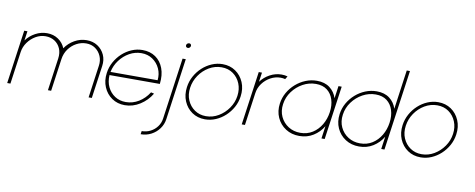

<svg xmlns="http://www.w3.org/2000/svg" viewBox="-88 -1131 4362 1762"><g transform="rotate(10 2093.0 -250.0)"><path d="M-10.5 0 60 -500H90L77.5 -412.5Q112 -458.5 163.2 -486.2Q214.5 -514 271.5 -514Q331.5 -514 376.2 -483.5Q421 -453 441 -403.5Q474 -453 527.5 -483.5Q581 -514 641 -514Q699 -514 742.5 -485.8Q786 -457.5 807.8 -410Q829.5 -362.5 821 -304.5L778 0H748L790.5 -302.5Q797.5 -351 780 -392.2Q762.5 -433.5 726.5 -458.8Q690.5 -484 642 -484Q594 -484 551 -460.8Q508 -437.5 478.5 -396.8Q449 -356 441.5 -302.5L399 0H369L411.5 -302.5Q419 -356 401.2 -396.8Q383.5 -437.5 347.2 -460.8Q311 -484 262.5 -484Q214.5 -484 171.2 -458.8Q128 -433.5 98.5 -392.2Q69 -351 62 -302.5L19.5 0Z M1086.5 13Q1017.5 13 965.8 -22.5Q914 -58 888.8 -117.8Q863.5 -177.5 873.5 -250Q881 -305 907.2 -352.8Q933.5 -400.5 973 -436.8Q1012.5 -473 1060.8 -493.5Q1109 -514 1160.5 -514Q1232 -514 1282.8 -479Q1333.5 -444 1357 -381.2Q1380.5 -318.5 1370.5 -235H901.5Q897.5 -172.5 921.2 -123.2Q945 -74 989 -45.5Q1033 -17 1090.5 -17Q1154.5 -17 1210.5 -51Q1266.5 -85 1304.5 -145L1333.5 -138Q1294 -71.5 1227.8 -29.2Q1161.5 13 1086.5 13ZM905.5 -265H1344.5Q1351 -323.5 1328 -373.5Q1305 -423.5 1260.2 -453.8Q1215.5 -484 1156.5 -484Q1097 -484 1044.5 -454.5Q992 -425 955 -375.2Q918 -325.5 905.5 -265Z M1277 250 1281.5 220Q1325.5 220 1362.8 200.8Q1400 181.5 1424.5 148.5Q1449 115.5 1455 74L1535.5 -500H1565.5L1485 74Q1478 123 1448.8 163Q1419.5 203 1374.8 226.5Q1330 250 1277 250ZM1566 -605Q1556.5 -605 1550.5 -611.2Q1544.5 -617.5 1546 -627Q1547 -637 1554.8 -643Q1562.5 -649 1572 -649Q1581 -649 1586.5 -643Q1592 -637 1591 -627Q1589.5 -617.5 1582.2 -611.2Q1575 -605 1566 -605Z M1833.5 13Q1764.5 13 1712.8 -22.5Q1661 -58 1635.8 -117.8Q1610.5 -177.5 1620.5 -250Q1628 -305 1654.2 -352.8Q1680.5 -400.5 1720 -436.8Q1759.5 -473 1807.8 -493.5Q1856 -514 1907.5 -514Q1976.5 -514 2028.2 -478.5Q2080 -443 2105.5 -383Q2131 -323 2120.5 -250Q2113 -195.5 2086.8 -148Q2060.5 -100.5 2021 -64.2Q1981.5 -28 1933.5 -7.5Q1885.5 13 1833.5 13ZM1837.5 -17Q1899.5 -17 1954 -49.2Q2008.5 -81.5 2045.2 -134.5Q2082 -187.5 2090.5 -250Q2099.5 -313 2077.8 -366.2Q2056 -419.5 2010.8 -451.8Q1965.5 -484 1903.5 -484Q1841 -484 1786.5 -451.8Q1732 -419.5 1695.8 -366.2Q1659.5 -313 1650.5 -250Q1641 -185 1663.8 -132.2Q1686.5 -79.5 1732 -48.2Q1777.5 -17 1837.5 -17Z M2175 0 2245.5 -500H2275.5L2263 -412.5Q2297 -458.5 2348.5 -486.2Q2400 -514 2457 -514Q2486.5 -514 2512.5 -506.5L2495.5 -478.5Q2474.5 -484 2453 -484Q2403.5 -484 2359.2 -459.8Q2315 -435.5 2285 -395Q2255 -354.5 2248 -304.5L2205 0Z M2988.5 -500H3018.5L2948 0H2918L2934.5 -117Q2899.5 -58.5 2842.5 -22.8Q2785.5 13 2712.5 13Q2640 13 2585.2 -22.5Q2530.5 -58 2503.5 -117.8Q2476.5 -177.5 2486.5 -250Q2494 -305 2521.2 -352.8Q2548.5 -400.5 2589.8 -436.8Q2631 -473 2681.5 -493.5Q2732 -514 2786.5 -514Q2859.5 -514 2906.5 -478.2Q2953.5 -442.5 2972 -384ZM2716.5 -17Q2781 -17 2830.5 -48.5Q2880 -80 2911.2 -133Q2942.5 -186 2951.5 -250Q2961 -315.5 2944.2 -368.5Q2927.5 -421.5 2886.8 -452.8Q2846 -484 2782.5 -484Q2718 -484 2660.8 -452.5Q2603.5 -421 2564.5 -367.8Q2525.5 -314.5 2516.5 -250Q2507 -184.5 2531.8 -131.8Q2556.5 -79 2605.2 -48Q2654 -17 2716.5 -17Z M3580.5 -750H3610.5L3505 0H3475L3491.5 -117Q3456.5 -58.5 3399.5 -22.8Q3342.5 13 3269.5 13Q3197 13 3142.2 -22.5Q3087.5 -58 3060.5 -117.8Q3033.5 -177.5 3043.5 -250Q3051 -305 3078.2 -352.8Q3105.5 -400.5 3146.8 -436.8Q3188 -473 3238.5 -493.5Q3289 -514 3343.5 -514Q3416.5 -514 3463.5 -478.2Q3510.5 -442.5 3529 -384ZM3273.5 -17Q3338 -17 3387.5 -48.5Q3437 -80 3468.2 -133Q3499.5 -186 3508.5 -250Q3518 -315.5 3501.2 -368.5Q3484.5 -421.5 3443.8 -452.8Q3403 -484 3339.5 -484Q3275.5 -484 3218 -452.5Q3160.5 -421 3121.5 -367.8Q3082.5 -314.5 3073.5 -250Q3064 -184.5 3088.8 -131.8Q3113.5 -79 3162.2 -48Q3211 -17 3273.5 -17Z M3843 13Q3774 13 3722.2 -22.5Q3670.5 -58 3645.2 -117.8Q3620 -177.5 3630 -250Q3637.5 -305 3663.8 -352.8Q3690 -400.5 3729.5 -436.8Q3769 -473 3817.2 -493.5Q3865.5 -514 3917 -514Q3986 -514 4037.8 -478.5Q4089.5 -443 4115 -383Q4140.5 -323 4130 -250Q4122.5 -195.5 4096.2 -148Q4070 -100.5 4030.5 -64.2Q3991 -28 3943 -7.5Q3895 13 3843 13ZM3847 -17Q3909 -17 3963.5 -49.2Q4018 -81.5 4054.8 -134.5Q4091.5 -187.5 4100 -250Q4109 -313 4087.2 -366.2Q4065.5 -419.5 4020.2 -451.8Q3975 -484 3913 -484Q3850.5 -484 3796 -451.8Q3741.5 -419.5 3705.2 -366.2Q3669 -313 3660 -250Q3650.5 -185 3673.2 -132.2Q3696 -79.5 3741.5 -48.2Q3787 -17 3847 -17Z"/></g></svg>

Font: Urbanist Thin
Style: Italic
Weight: 100
Italic angle: -8°
Designer: Corey Hu
Foundry: Corey Hu
Version: Version 1.321; ttfautohint (v1.8.4.7-5d5b)